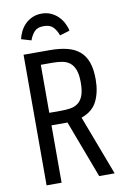

<svg xmlns="http://www.w3.org/2000/svg" viewBox="-96 -938 661 995"><g transform="rotate(-10 234.5 -440.5)"><path d="M66.4 0H145.4V-301.8H229.6L343.2 0H424.6L305.8 -314Q364.8 -334.2 388.6 -382.4Q412.4 -430.6 412.4 -497.2Q412.4 -551 399.3 -587.3Q386.2 -623.6 360.1 -645.7Q334 -667.8 294.7 -677.5Q255.4 -687.2 203.8 -687.2H66.4ZM145.4 -367.6V-620.4H205Q233 -620.4 256.6 -616.4Q280.2 -612.4 297.2 -599.3Q314.2 -586.2 323.8 -561.5Q333.4 -536.8 333.4 -494.6Q333.4 -451.2 323.8 -425.8Q314.2 -400.4 296.9 -387.6Q279.6 -374.8 256.9 -371.2Q234.2 -367.6 207.2 -367.6ZM195 -881Q167 -881 144.9 -870.8Q122.8 -860.6 107.2 -844.7Q91.6 -828.8 81.8 -808.7Q72 -788.6 67.6 -768.8L119.8 -753.4Q129.6 -781 145.7 -798.1Q161.8 -815.2 194.6 -815.2Q227.2 -815.2 243.8 -798.1Q260.4 -781 270.2 -753.4L322.2 -768.8Q318.6 -788.6 308.3 -808.7Q298 -828.8 282.3 -844.7Q266.6 -860.6 244.5 -870.8Q222.4 -881 195 -881Z"/></g></svg>

Font: Secuela Light
Style: Regular
Weight: 300
Designer: Fernando Haro
Foundry: deFharo
Version: Version 1.708